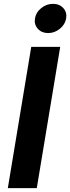

<svg xmlns="http://www.w3.org/2000/svg" viewBox="-20 -969 362 989"><path d="M290.1 -727.5 169.5 0H20.3L140.9 -727.5ZM227.8 -798.7Q194.7 -798.7 174.9 -820.8Q155 -842.9 160.1 -873.9Q165.1 -905.5 192.5 -927.4Q219.8 -949.2 252.9 -949.2Q286.2 -949.2 306.1 -927.3Q325.9 -905.5 320.7 -873.9Q315.6 -843 288.4 -820.8Q261.1 -798.7 227.8 -798.7Z"/></svg>

Font: Inter Variable
Style: Italic
Weight: 400
Italic angle: -9.39999°
Designer: Rasmus Andersson
Foundry: rsms
Version: Version 4.001;git-9221beed3